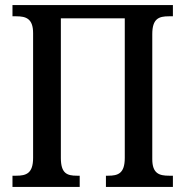

<svg xmlns="http://www.w3.org/2000/svg" viewBox="-20 -734 728 754"><path d="M29 0H293V-44H282C243 -44 219 -53 219 -114V-662H470V-114C470 -53 444 -44 405 -44H396V0H659V-44H644C606 -44 578 -52 578 -109V-600C578 -661 604 -670 643 -670H659V-714H29V-670H44C82 -670 110 -661 110 -604V-114C110 -53 83 -44 44 -44H29Z"/></svg>

Font: Noto Serif Condensed Medium
Style: Regular
Weight: 500
Width: 3
Designer: Monotype Design Team
Foundry: Monotype Imaging Inc.
Version: Version 2.015